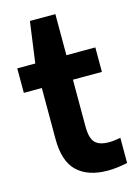

<svg xmlns="http://www.w3.org/2000/svg" viewBox="-115 -802 620 874"><g transform="rotate(-15 195.0 -365.0)"><path d="M282.5 10Q190 10 139.5 -37.5Q89 -85 89 -191V-431H4V-546.5H89L115.5 -740H235.5V-546.5H372V-431H235.5V-211Q235.5 -155.5 255.5 -134.5Q275.5 -113.5 321 -113.5Q333.5 -113.5 346.5 -115Q359.5 -116.5 375.5 -119.5V-1Q355.5 3.5 330.8 6.8Q306 10 282.5 10Z"/></g></svg>

Font: Encode Sans Semi Condensed
Style: Bold
Weight: 700
Width: 4
Designer: Multiple Designers
Foundry: Impallari Type
Version: Version 3.000; ttfautohint (v1.8.3) -l 8 -r 50 -G 200 -x 14 